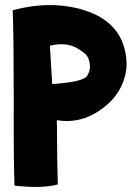

<svg xmlns="http://www.w3.org/2000/svg" viewBox="-20 -735 524 754"><path d="M477 -490Q477 -472 476 -464Q464 -369 381 -308Q298 -247 203 -263Q204 -248 204 -196Q204 -119 207 -12V-11L204 -10Q145 6 37 -6Q33 -103 34 -340Q34 -584 30 -695Q181 -735 311 -695Q469 -645 477 -491ZM179 -556Q177 -556 176 -555L185 -405H188Q299 -413 320 -434Q337 -457 332 -487Q328 -518 302 -533Q251 -574 179 -556Z"/></svg>

Font: Londrina Solid
Style: Regular
Weight: 400
Designer: Marcelo Magalhaes
Foundry: Marcelo Magalh„es
Version: Version 1.001 2011